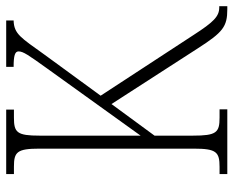

<svg xmlns="http://www.w3.org/2000/svg" viewBox="-87 -667 754 620"><g transform="rotate(-90 290.0 -357.0)"><path d="M38 0H247V-25H220C172 -25 162 -35 162 -111V-235L264 -374L444 -95C496 -14 514 0 570 0H580V-26H576C547 -26 529 -44 487 -109L291 -409L424 -591C478 -666 490 -689 534 -690V-714H384V-690C420 -690 434 -686 434 -674C434 -659 422 -642 379 -582L162 -280V-606C162 -679 172 -689 220 -689H246V-714H38V-689H62C109 -689 120 -679 120 -607V-108C120 -35 109 -25 61 -25H38Z"/></g></svg>

Font: Noto Serif Hebrew Condensed ExtraLight
Style: Regular
Weight: 200
Width: 3
Designer: Monotype Design Team
Foundry: Monotype Imaging Inc.
Version: Version 2.004